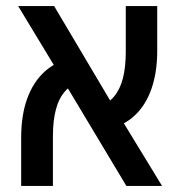

<svg xmlns="http://www.w3.org/2000/svg" viewBox="-20 -615 596 635"><path d="M398 0 178 -367 40 -595H159L366 -246L516 0ZM50 0V-159Q50 -234 70 -289Q90 -344 128 -378.5Q166 -413 222 -424L250 -349Q218 -338 196.5 -314.5Q175 -291 165 -253.5Q155 -216 155 -164V0ZM334 -186 303 -260Q336 -271 356.5 -295Q377 -319 386.5 -356Q396 -393 396 -444V-595H500V-448Q500 -376 481 -321.5Q462 -267 425.5 -233Q389 -199 334 -186Z"/></svg>

Font: Noto Sans Hebrew SemiCondensed Medium
Style: Regular
Weight: 500
Width: 4
Designer: Monotype Design Team
Foundry: Monotype Imaging Inc.
Version: Version 2.003